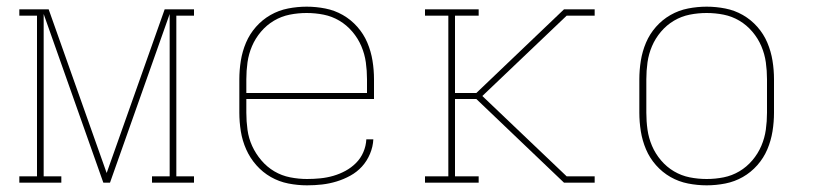

<svg xmlns="http://www.w3.org/2000/svg" viewBox="-20 -548 2440 576"><path d="M38 0V-19H91V-501H38V-520H126L300 -29L474 -520H562V-501H509V-19H562V0H436V-19H489V-506L310 0H290L111 -506V-19H164V0Z M901 8Q873 8 845 2.5Q817 -3 792.5 -17Q768 -31 749 -52.5Q730 -74 718.5 -100Q707 -126 702.5 -154Q698 -182 698 -210V-310Q698 -338 702.5 -366Q707 -394 718 -420Q729 -446 748 -467.5Q767 -489 791.5 -503Q816 -517 844 -522.5Q872 -528 900 -528Q928 -528 956 -522.5Q984 -517 1008.5 -503Q1033 -489 1052 -467.5Q1071 -446 1082 -420Q1093 -394 1097.5 -366Q1102 -338 1102 -310V-251H719V-210Q719 -184 722.5 -158.5Q726 -133 736.5 -110Q747 -87 764 -67Q781 -47 803 -34Q825 -21 850.5 -16Q876 -11 901 -11Q921 -11 941 -13Q961 -15 980 -20.5Q999 -26 1016.5 -35.5Q1034 -45 1048 -59Q1062 -73 1070 -91.5Q1078 -110 1079 -130H1100Q1099 -108 1090 -86.5Q1081 -65 1066 -48.5Q1051 -32 1031 -21Q1011 -10 989.5 -3.5Q968 3 946 5.5Q924 8 901 8ZM719 -269H1081V-310Q1081 -336 1077.5 -361Q1074 -386 1064 -409.5Q1054 -433 1037 -453Q1020 -473 998 -486Q976 -499 951 -504Q926 -509 900 -509Q874 -509 849 -504Q824 -499 802 -486Q780 -473 763 -453Q746 -433 736 -409.5Q726 -386 722.5 -361Q719 -336 719 -310Z M1255 0V-19H1325V-501H1255V-520H1416V-501H1345V-269H1409L1672 -520H1764V-501H1680L1427 -260L1680 -19H1764V0H1672L1409 -251H1345V-19H1416V0Z M2100 8Q2072 8 2044 2.5Q2016 -3 1991.5 -17Q1967 -31 1948 -52.5Q1929 -74 1918 -100Q1907 -126 1902.5 -154Q1898 -182 1898 -210V-310Q1898 -338 1902.5 -366Q1907 -394 1918 -420Q1929 -446 1948 -467.5Q1967 -489 1991.5 -503Q2016 -517 2044 -522.5Q2072 -528 2100 -528Q2128 -528 2156 -522.5Q2184 -517 2208.5 -503Q2233 -489 2252 -467.5Q2271 -446 2282 -420Q2293 -394 2297.5 -366Q2302 -338 2302 -310V-210Q2302 -182 2297.5 -154Q2293 -126 2282 -100Q2271 -74 2252 -52.5Q2233 -31 2208.5 -17Q2184 -3 2156 2.5Q2128 8 2100 8ZM2100 -11Q2126 -11 2151 -16Q2176 -21 2198 -34Q2220 -47 2237 -67Q2254 -87 2264 -110.5Q2274 -134 2277.5 -159Q2281 -184 2281 -210V-310Q2281 -336 2277.5 -361Q2274 -386 2264 -409.5Q2254 -433 2237 -453Q2220 -473 2198 -486Q2176 -499 2151 -504Q2126 -509 2100 -509Q2074 -509 2049 -504Q2024 -499 2002 -486Q1980 -473 1963 -453Q1946 -433 1936 -409.5Q1926 -386 1922.5 -361Q1919 -336 1919 -310V-210Q1919 -184 1922.5 -159Q1926 -134 1936 -110.5Q1946 -87 1963 -67Q1980 -47 2002 -34Q2024 -21 2049 -16Q2074 -11 2100 -11Z"/></svg>

Font: Iosevka HT Thin Extended
Style: Regular
Weight: 100
Width: 7
Monospace: yes
Designer: Belleve Invis
Foundry: Belleve Invis
Version: Version 32.3.0; ttfautohint (v1.8.4)